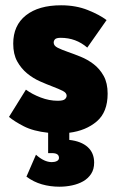

<svg xmlns="http://www.w3.org/2000/svg" viewBox="-20 -497 448 726"><path d="M205 209Q170 209 138.5 200Q107 191 80 171L116 88Q147 116 176 116Q187 116 195 112Q203 108 203 100Q203 82 177 82H162V5Q106 -1 70 -19.5Q34 -38 14 -55L78 -158Q101 -141 133.5 -128.5Q166 -116 198 -116Q219 -116 225.5 -122Q232 -128 232 -135Q232 -146 217 -153.5Q202 -161 179.5 -169.5Q157 -178 131 -189.5Q105 -201 82.5 -219.5Q60 -238 45 -265Q30 -292 30 -332Q30 -401 78 -439Q126 -477 211 -477Q267 -477 312 -459Q357 -441 383 -421L310 -317Q267 -354 210 -354Q193 -354 188 -348.5Q183 -343 183 -336Q183 -324 198 -316.5Q213 -309 236 -301Q259 -293 285 -282.5Q311 -272 334 -254.5Q357 -237 372 -210Q387 -183 387 -143Q387 -73 346 -38Q305 -3 242 5V32Q287 37 311.5 59Q336 81 336 118Q336 143 324.5 160.5Q313 178 294.5 188.5Q276 199 252.5 204Q229 209 205 209Z"/></svg>

Font: Tilda Sans Black
Style: Regular
Weight: 900
Designer: ParaType Ltd
Foundry: ParaType Ltd
Version: Version 1.009